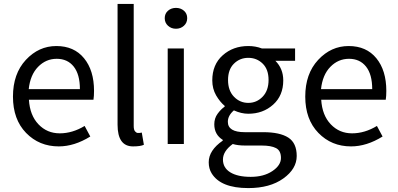

<svg xmlns="http://www.w3.org/2000/svg" viewBox="-20 -732 2021 976"><path d="M386.2 -278.8Q386.2 -354 354.7 -393.6Q323.2 -433.1 268.3 -433.1Q213.4 -433.1 173.6 -392.3Q133.8 -351.6 126 -278.8ZM278.8 12.2Q179.2 12.2 112.5 -56.4Q45.9 -125 45.9 -241Q45.9 -356.9 111.3 -427.5Q176.8 -498 266.6 -498Q356.4 -498 407.2 -436Q458 -374 458 -270Q458 -243.2 455.1 -225.1H127Q131.8 -146 175.5 -100.1Q219.2 -54.2 283.7 -54.2Q348.1 -54.2 410.2 -91.8L439 -38.1Q357.9 12.2 278.8 12.2Z M656.2 12.2Q577.6 12.2 577.6 -98.1V-711.9H659.7V-91.8Q659.7 -71.8 666.7 -64Q673.8 -56.2 680.2 -56.2H689.9Q693.8 -56.2 700.7 -58.1L711.4 3.9Q694.8 12.2 656.2 12.2Z M832.5 -485.8H914.6V0H832.5ZM915 -601.1Q898.4 -585.9 874.5 -585.9Q850.6 -585.9 834 -601.1Q817.4 -616.2 817.4 -639.6Q817.4 -663.1 834 -677.5Q850.6 -691.9 874.5 -691.9Q898.4 -691.9 915 -677.5Q931.6 -663.1 931.6 -639.6Q931.6 -616.2 915 -601.1Z M1314.9 -240.2Q1345.2 -271.5 1345.2 -325.4Q1345.2 -379.4 1315.2 -408.7Q1285.2 -438 1242.2 -438Q1199.2 -438 1169.2 -408.4Q1139.2 -378.9 1139.2 -325.2Q1139.2 -271.5 1169.4 -240.2Q1199.7 -209 1242.2 -209Q1284.7 -209 1314.9 -240.2ZM1138.2 -112.8Q1138.2 -60.1 1224.1 -60.1H1317.9Q1402.8 -60.1 1445.6 -32.5Q1488.3 -4.9 1488.3 60.8Q1488.3 126.5 1420.2 175.3Q1352.1 224.1 1242.2 224.1Q1101.6 224.1 1055.7 148.9Q1041 125 1041 92.8Q1041 32.2 1112.3 -17.1V-21Q1069.3 -47.9 1069.3 -100.1Q1069.3 -130.9 1086.2 -153.8Q1103 -176.8 1122.1 -189.9V-193.8Q1098.1 -213.9 1078.6 -247.1Q1059.1 -281.2 1059.1 -323.2Q1059.1 -403.8 1112.1 -450.9Q1165 -498 1242.2 -498Q1278.8 -498 1311 -485.8H1480V-422.9H1379.9Q1419.9 -382.8 1419.9 -323.2Q1419.9 -246.1 1368.4 -200Q1316.9 -153.8 1242.2 -153.8Q1206.5 -153.8 1168.9 -170.9Q1138.2 -144.5 1138.2 -112.8ZM1310.1 7.8H1226.1Q1189 7.8 1163.1 0Q1113.3 36.6 1113.3 78.9Q1113.3 121.1 1150.6 144Q1188 167 1254.4 167Q1320.8 167 1364.5 137.7Q1408.2 108.4 1408.2 71Q1408.2 33.7 1383.1 20.8Q1357.9 7.8 1310.1 7.8Z M1872.1 -278.8Q1872.1 -354 1840.6 -393.6Q1809.1 -433.1 1754.2 -433.1Q1699.2 -433.1 1659.4 -392.3Q1619.6 -351.6 1611.8 -278.8ZM1764.6 12.2Q1665 12.2 1598.4 -56.4Q1531.7 -125 1531.7 -241Q1531.7 -356.9 1597.2 -427.5Q1662.6 -498 1752.4 -498Q1842.3 -498 1893.1 -436Q1943.8 -374 1943.8 -270Q1943.8 -243.2 1940.9 -225.1H1612.8Q1617.7 -146 1661.4 -100.1Q1705.1 -54.2 1769.5 -54.2Q1834 -54.2 1896 -91.8L1924.8 -38.1Q1843.8 12.2 1764.6 12.2Z"/></svg>

Font: SourceSansPro-Regular
Style: Regular
Weight: 400
Designer: Paul D. Hunt
Foundry: Adobe Systems Incorporated
Version: Version 1.050;PS Version 1.000;hotconv 1.0.70;makeotf.lib2.5